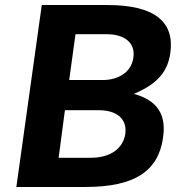

<svg xmlns="http://www.w3.org/2000/svg" viewBox="-20 -743 725 763"><path d="M45 0H319C516 0 609 -63 628 -196C637 -261 629 -338 512 -370C610 -411 647 -462 657 -533C674 -656 595 -723 407 -723H146ZM255 -425 280 -607H405C473 -607 519 -574 510 -514C502 -453 446 -425 389 -425ZM213 -116 238 -305H373C441 -305 486 -273 478 -211C469 -154 421 -116 340 -116Z"/></svg>

Font: United Sans
Style: Bold Italic
Weight: 700
Italic angle: -8°
Designer: Pablo Impallari, Rodrigo Fuenzalida (Modified by Dan O. Williams)
Version: Version 1.000;PS 001.000;hotconv 1.0.88;makeotf.lib2.5.64775